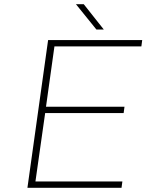

<svg xmlns="http://www.w3.org/2000/svg" viewBox="-20 -890 694 910"><path d="M650 -670H238L198 -384H570L566 -354H194L148 -30H560L556 0H110L208 -700H654ZM472 -750H437L340 -870H377Z"/></svg>

Font: Fivo Sans Thin
Style: Regular
Weight: 250
Foundry: Alexander Slobzheninov
Version: 1.0